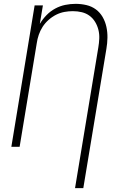

<svg xmlns="http://www.w3.org/2000/svg" viewBox="-20 -763 640 998"><path d="M370 215 491 -516Q495 -539 496 -562.5Q497 -586 491.5 -608Q486 -630 474.5 -649Q463 -668 445.5 -681Q428 -694 405.5 -699.5Q383 -705 359 -705Q337 -705 315 -701Q293 -697 272 -686.5Q251 -676 232.5 -659.5Q214 -643 201.5 -623.5Q189 -604 181.5 -582Q174 -560 171 -538L82 0H39L160 -735H203L187 -639Q202 -664 222 -684.5Q242 -705 267 -718.5Q292 -732 319 -737.5Q346 -743 373 -743Q402 -743 429.5 -736.5Q457 -730 478.5 -714Q500 -698 513.5 -674.5Q527 -651 533 -623.5Q539 -596 538.5 -567Q538 -538 533 -509L413 215Z"/></svg>

Font: Iosevka XLt Ex Obl
Style: Regular
Weight: 200
Width: 7
Italic angle: -9°
Monospace: yes
Designer: Belleve Invis
Foundry: Belleve Invis
Version: Version 32.5.0; ttfautohint (v1.8.4)